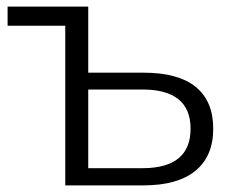

<svg xmlns="http://www.w3.org/2000/svg" viewBox="-20 -559 710 579"><path d="M176.8 0V-481.4H2.9V-539.1H246.1V-339.8H413.1Q517.6 -339.8 570.3 -296.9Q623 -253.9 623 -170.9Q623 -87.9 569.3 -43.9Q515.6 0 413.1 0ZM246.1 -51.8H409.2Q554.7 -51.8 554.7 -170.9Q554.7 -289.1 409.2 -289.1H246.1Z"/></svg>

Font: Min Sans Light
Style: Regular
Weight: 300
Designer: Jinseong-Kim, NotoSansCJK, Nunito
Foundry: Jinseong-Kim
Version: Version 1.400;Glyphs 3.1.2 (3151)